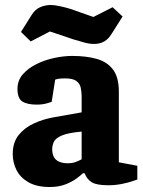

<svg xmlns="http://www.w3.org/2000/svg" viewBox="-20 -735 574 769"><path d="M179 14Q127 14 94 -5Q61 -24 46 -54Q31 -84 31 -118Q31 -165 55 -194.5Q79 -224 116.5 -241Q154 -258 194 -265L307 -285V-348Q307 -366 303.5 -383Q300 -400 286 -410.5Q272 -421 241 -421Q223 -421 214.5 -419.5Q206 -418 201 -416L187 -327Q185 -326 167.5 -321Q150 -316 127 -316Q89 -316 69.5 -328.5Q50 -341 50 -379Q50 -413 71.5 -437.5Q93 -462 126.5 -478.5Q160 -495 198 -503Q236 -511 269 -511Q326 -511 368 -499Q410 -487 433 -456Q456 -425 456 -368V-85L530 -71V-16Q527 -15 509.5 -9Q492 -3 466.5 2Q441 7 414 7Q367 7 347.5 -5Q328 -17 319 -41H312Q305 -34 287 -20.5Q269 -7 242 3.5Q215 14 179 14ZM252 -81Q268 -81 281 -85.5Q294 -90 307 -97V-208Q252 -203 227 -192Q202 -181 195.5 -166.5Q189 -152 189 -137Q189 -81 252 -81ZM357 -559Q338 -559 316.5 -565Q295 -571 275 -577L180 -609L103 -569L64 -607L106 -674Q120 -697 140.5 -706Q161 -715 183 -715Q198 -715 221 -710Q244 -705 263 -699L354 -667L431 -706L471 -669L428 -601Q415 -579 397.5 -569Q380 -559 357 -559Z"/></svg>

Font: Faustina Light ExtraBold
Style: Regular
Weight: 800
Version: Version 1.200